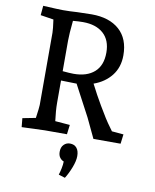

<svg xmlns="http://www.w3.org/2000/svg" viewBox="-101 -786 899 1114"><g transform="rotate(10 348.0 -229.5)"><path d="M56 -47 133 -62Q142 -125 142 -140V-566Q142 -586 134 -642L57 -654L62 -710Q155 -705 178 -705Q220 -705 263 -708Q321 -710 348 -710Q452 -710 511 -657.5Q570 -605 570 -507Q570 -437 531.5 -388Q493 -339 428 -316Q459 -255 492.5 -198Q526 -141 533 -131Q543 -114 581 -62L650 -56L643 0H483L428 -116L331 -299H324Q295 -299 239 -301V-170Q239 -125 247 -63L334 -56L327 0H197Q174 0 61 5ZM304 -352Q382 -352 426 -391Q470 -430 470 -506Q470 -579 426.5 -618Q383 -657 306 -657Q280 -657 247 -654Q239 -574 239 -536V-356Q283 -352 304 -352ZM336 159Q322 154 312.5 141Q303 128 303 107Q303 80 318 65Q333 50 354 50Q380 50 394 67Q408 84 408 115Q408 143 393 182Q378 221 359 251L321 239Q326 224 331 200.5Q336 177 336 159Z"/></g></svg>

Font: Andada Pro Medium
Style: Regular
Weight: 500
Designer: Carolina Giovagnoli
Foundry: Huerta Tipografica
Version: Version 3.005; ttfautohint (v1.8.4)